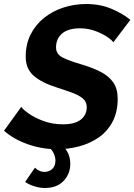

<svg xmlns="http://www.w3.org/2000/svg" viewBox="-41 -735 669 956"><path d="M243 8Q168 8 98 -16.5Q28 -41 -21 -84L65 -203Q72 -191 101.5 -170Q131 -149 175.5 -132.5Q220 -116 272 -116Q332 -116 361.5 -139.5Q391 -163 391 -202Q391 -228 371.5 -244.5Q352 -261 318 -273.5Q284 -286 240 -300Q165 -324 126 -358.5Q87 -393 87 -453Q87 -515 111.5 -563.5Q136 -612 178.5 -646Q221 -680 275 -697.5Q329 -715 388 -715Q458 -715 514.5 -691Q571 -667 608 -636L523 -524Q518 -534 494 -550.5Q470 -567 434 -580.5Q398 -594 358 -594Q298 -594 268 -568Q238 -542 238 -499Q238 -465 272 -448Q306 -431 369 -413Q422 -397 461.5 -376.5Q501 -356 523 -324.5Q545 -293 545 -244Q545 -177 519.5 -129Q494 -81 451 -51Q408 -21 354 -6.5Q300 8 243 8ZM182 201Q159 201 133 193.5Q107 186 84 171L133 100Q155 121 180 121Q203 121 219 106.5Q235 92 235 65Q235 32 207 0L256 -29Q278 -7 293.5 19.5Q309 46 309 80Q309 130 276 165.5Q243 201 182 201Z"/></svg>

Font: Raleway
Style: Bold Italic
Weight: 700
Italic angle: -12°
Designer: Matt McInerney, Pablo Impallari, Rodrigo Fuenzalida
Foundry: Matt McInerney, Pablo Impallari, Rodrigo Fuenzalida
Version: Version 4.101;RELEASE